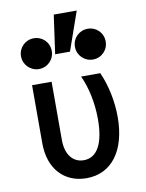

<svg xmlns="http://www.w3.org/2000/svg" viewBox="-97 -966 795 1045"><g transform="rotate(-10 300.0 -444.0)"><path d="M468 -540H362C394 -471 412 -385 412 -295C412 -162 372 -89 298 -89C237 -89 199 -139 199 -218V-540H91V-218C91 -79 172 10 296 10C435 10 520 -103 520 -289C520 -374 502 -464 468 -540ZM59 -705C59 -658 97 -620 144 -620C192 -620 229 -658 229 -705C229 -753 192 -790 144 -790C97 -790 59 -753 59 -705ZM357 -705C357 -658 395 -620 442 -620C490 -620 527 -658 527 -705C527 -753 490 -790 442 -790C395 -790 357 -753 357 -705ZM401 -898H274L244 -684H326Z"/></g></svg>

Font: CommitMono
Style: 600Regular
Weight: 600
Monospace: yes
Designer: Eigil Nikolajsen
Foundry: Eigil Nikolajsen
Version: Version 1.143